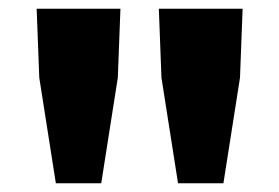

<svg xmlns="http://www.w3.org/2000/svg" viewBox="-20 -704 640 440"><path d="M108 -284 70 -526 64 -684H256L250 -526L212 -284ZM388 -284 350 -526 344 -684H536L530 -526L492 -284Z"/></svg>

Font: Source Code Pro ExtraLight Black
Style: Regular
Weight: 900
Monospace: yes
Version: Version 1.018;hotconv 1.0.116;makeotfexe 2.5.65601